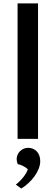

<svg xmlns="http://www.w3.org/2000/svg" viewBox="-20 -802 321 1109"><path d="M81.5 -782.2H199.7V0H81.5ZM71.3 264.2Q83 255.4 94.2 244.1Q105.5 232.9 115 220.9Q124.5 209 131.3 197Q138.2 185.1 140.6 175.3Q130.9 166 114.5 157.5Q98.1 148.9 82.5 146Q79.6 139.6 77.9 131.6Q76.2 123.5 76.2 116.2Q76.2 104.5 81.1 92.8Q85.9 81.1 94.7 72Q103.5 63 116 57.4Q128.4 51.8 143.6 51.8Q158.2 51.8 170.9 57.4Q183.6 63 192.9 73Q202.1 83 207.3 97.2Q212.4 111.3 212.4 128.4Q212.4 150.4 203.4 172.9Q194.3 195.3 179.4 216.1Q164.6 236.8 144.8 255.1Q125 273.4 103 287.1Z"/></svg>

Font: Proza Libre
Style: Medium
Weight: 500
Designer: Jasper de Waard
Foundry: Jasper de Waard
Version: Version 1.000; ttfautohint (v1.4.1.8-43bc)